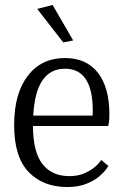

<svg xmlns="http://www.w3.org/2000/svg" viewBox="-20 -744 493 774"><path d="M235 -573 130 -708 192 -724 275 -581ZM251 10Q154 10 95.5 -50.5Q37 -111 37 -240Q37 -367 92 -438.5Q147 -510 242 -510Q328 -510 374.5 -451Q421 -392 421 -282Q421 -259 418.5 -247.5Q416 -236 416 -236H113Q113 -132 151 -83Q189 -34 259 -34Q292 -34 316.5 -44Q341 -54 357 -66.5Q373 -79 380.5 -89Q388 -99 388 -99L417 -75Q417 -75 408 -62Q399 -49 379.5 -32.5Q360 -16 328 -3Q296 10 251 10ZM114 -278H353Q353 -278 353.5 -284Q354 -290 354 -297Q354 -467 242 -467Q124 -467 114 -278Z"/></svg>

Font: Arsenal SC
Style: Regular
Weight: 400
Designer: Andrij Shevchenko
Foundry: Stairsfor
Version: Version 2.001; ttfautohint (v1.8.4.7-5d5b)